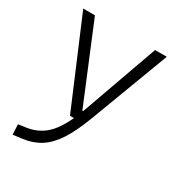

<svg xmlns="http://www.w3.org/2000/svg" viewBox="-176 -641 938 999"><g transform="rotate(30 293.0 -142.0)"><path d="M44.4 234.4 41.5 173.8 90.3 166.5Q151.4 157.2 195.8 119.4Q240.2 81.5 277.8 0H253.9L34.7 -517.6H105L296.4 -55.2H300.8Q303.7 -62.5 306.6 -70.3L466.3 -517.6H536.6L358.9 -45.9Q323.7 47.4 286.9 104.5Q250 161.6 205.3 190.4Q160.6 219.2 102.1 227.1Z"/></g></svg>

Font: Cascadia Mono PL Light
Style: Regular
Weight: 300
Monospace: yes
Designer: Aaron Bell
Foundry: Saja Typeworks
Version: Version 2404.023; ttfautohint (v1.8.4)